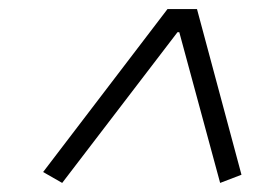

<svg xmlns="http://www.w3.org/2000/svg" viewBox="-20 -718 590 423"><path d="M75 -339 349 -698H414L512 -333L465 -315L375 -647H371L117 -315Z"/></svg>

Font: IBM Plex Serif
Style: Italic
Weight: 400
Italic angle: -14°
Designer: Mike Abbink, Paul van der Laan, Pieter van Rosmalen
Foundry: Bold Monday
Version: Version 3.001